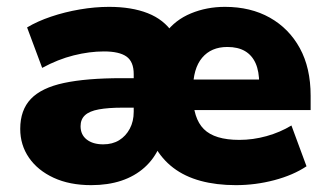

<svg xmlns="http://www.w3.org/2000/svg" viewBox="-20 -529 958 560"><path d="M246 11Q183 11 136.5 -10.5Q90 -32 64.5 -69Q39 -106 39 -153Q39 -208 70 -240.5Q101 -273 166.5 -287Q232 -301 335 -301H390V-215H338Q296 -215 268.5 -210Q241 -205 228 -193Q215 -181 215 -161Q215 -136 233 -122Q251 -108 281 -108Q308 -108 327.5 -120Q347 -132 358.5 -153.5Q370 -175 370 -203V-313Q370 -349 349 -364Q328 -379 283 -379Q241 -379 195 -367.5Q149 -356 103 -331L59 -449Q89 -467 129 -480.5Q169 -494 213 -501.5Q257 -509 298 -509Q364 -509 411 -490.5Q458 -472 484 -433H463Q491 -471 537 -490Q583 -509 636 -509Q711 -509 767 -477.5Q823 -446 854.5 -388.5Q886 -331 886 -250V-208H529V-297H751L736 -285Q736 -321 725.5 -344.5Q715 -368 694.5 -380Q674 -392 643 -392Q596 -392 569.5 -360.5Q543 -329 543 -268V-252Q543 -184 574.5 -152.5Q606 -121 678 -121Q718 -121 757.5 -132Q797 -143 830 -163L874 -44Q835 -18 780 -3.5Q725 11 668 11Q611 11 565 -1.5Q519 -14 485.5 -39.5Q452 -65 431 -103H446Q430 -66 401.5 -40.5Q373 -15 334 -2Q295 11 246 11Z"/></svg>

Font: Nunito Sans 10pt Black
Style: Regular
Weight: 900
Designer: Vernon Adams
Foundry: Vernon Adams
Version: Version 3.101;gftools[0.9.27]